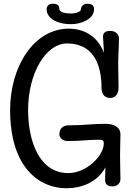

<svg xmlns="http://www.w3.org/2000/svg" viewBox="-20 -991 711 1025"><path d="M509 -245C528 -245 534 -242 534 -225C534 -160 443 -67 344 -67C189 -67 130 -239 130 -404C130 -599 224 -759 338 -759C472 -759 522 -657 522 -521C522 -481 546 -468 568 -468C598 -468 613 -492 613 -524C613 -558 611 -614 611 -648C611 -702 615 -732 615 -787C615 -803 602 -826 568 -826C540 -826 530 -814 530 -795L535 -709C498 -806 419 -838 347 -838C162 -838 34 -637 34 -404C34 -94 192 14 334 14C414 14 500 -17 543 -98C543 -87 541 -59 541 -32C541 -3 558 4 582 4C604 4 623 -11 623 -36C623 -63 621 -97 621 -164C621 -212 623 -250 623 -273C623 -315 585 -330 542 -330C470 -330 431 -322 348 -322C321 -322 297 -310 297 -273C297 -256 314 -238 342 -238C414 -238 443 -245 509 -245ZM482 -941C482 -967 464 -971 444 -971C427 -971 412 -957 412 -942C412 -931 395 -919 356 -919C331 -919 297 -925 297 -942C297 -964 284 -971 261 -971C239 -971 229 -958 229 -941C229 -899 275 -862 361 -862C413 -862 482 -889 482 -941Z"/></svg>

Font: Life Savers
Style: ExtraBold
Weight: 800
Designer: Pablo Impallari, Rodrigo Fuenzalida, Brenda Gallo
Foundry: Pablo Impallari, Rodrigo Fuenzalida, Brenda Gallo
Version: Version 3.000